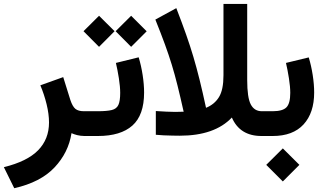

<svg xmlns="http://www.w3.org/2000/svg" viewBox="-53 -697 1659 984"><path d="M313.5 -14.6Q297.9 85.4 226.1 161.4Q154.3 237.3 20 267.6L-33.2 159.7Q86.4 130.4 142.3 73.2Q198.2 16.1 198.2 -69.3Q198.2 -112.3 185.8 -163.1Q173.3 -213.9 153.8 -259.8L271 -301.8L307.6 -184.6Q318.8 -150.9 333.7 -138.9Q348.6 -127 376.5 -127H395.5V0H381.8Q360.4 0 343 -4.4Q325.7 -8.8 313.5 -14.6Z M657.7 -403.3Q670.4 -361.8 678 -313Q685.5 -264.2 685.5 -222.7Q685.5 -106.9 625.5 -53.5Q565.4 0 448.7 0H376V-127H448.7Q495.1 -127 519.8 -133.1Q544.4 -139.2 553.7 -159.2Q563 -179.2 563 -221.2Q563 -252.4 556.2 -296.1Q549.3 -339.8 541 -374.5ZM539.6 -537.1 619.1 -616.2 698.7 -536.6 619.1 -457ZM375 -537.1 454.6 -616.2 534.2 -537.1 454.6 -457Z M1092.3 -311.5V-676.8H1213.9V-286.6Q1213.9 -196.8 1232.2 -161.9Q1250.5 -127 1288.6 -127H1306.2V0H1287.1Q1176.3 0 1135.3 -94.7Q1046.9 -1.5 868.2 -1.5Q854 -1.5 831.5 -2Q809.1 -2.4 785.6 -3.4Q762.2 -4.4 745.6 -6.3V-127.9Q770.5 -126 799.6 -124.8Q828.6 -123.5 844.7 -123.5Q863.8 -123.5 888.2 -124.5Q871.1 -201.2 856.9 -258.1Q842.8 -314.9 827.4 -365.2Q812 -415.5 792 -470.2Q772 -524.9 743.2 -596.7L850.6 -655.3Q879.9 -579.6 900.9 -520Q921.9 -460.4 938.2 -405.3Q954.6 -350.1 970 -287.8Q985.4 -225.6 1002.9 -144.5Q1046.4 -162.1 1069.3 -199.5Q1092.3 -236.8 1092.3 -311.5Z M1557.1 -222.7Q1557.1 -118.7 1502.7 -59.3Q1448.2 0 1344.7 0H1286.1V-127H1344.7Q1395 -127 1414.8 -146.7Q1434.6 -166.5 1434.6 -221.2Q1434.6 -252.4 1427.7 -296.1Q1420.9 -339.8 1412.6 -374.5L1529.3 -402.8Q1542 -361.3 1549.6 -312.7Q1557.1 -264.2 1557.1 -222.7ZM1311.5 147.9 1396.5 63.5 1481.4 147.9 1396.5 232.9Z"/></svg>

Font: Vazir FD
Style: Bold-FD
Weight: 700
Designer: Saber Rastikerdar
Foundry: Saber Rastikerdar
Version: Version 30.1.0